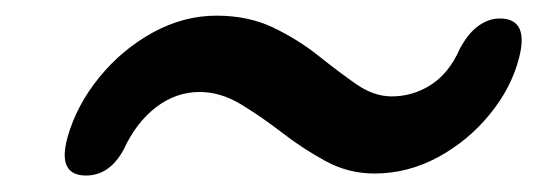

<svg xmlns="http://www.w3.org/2000/svg" viewBox="-20 -464 669 239"><path d="M446 -248Q414 -248 385.8 -263.2Q357.5 -278.5 331.2 -298.8Q305 -319 279.8 -334.2Q254.5 -349.5 228.5 -349.5Q199 -349.5 174.2 -330.5Q149.5 -311.5 134 -278Q116.5 -245.5 87 -245.5Q51 -245.5 64 -293Q75.5 -333.5 103.8 -368Q132 -402.5 170.2 -423.5Q208.5 -444.5 249.5 -444.5Q289.5 -444.5 320.5 -429.5Q351.5 -414.5 376.5 -394.5Q401.5 -374.5 423.5 -359.2Q445.5 -344 467.5 -344Q494 -344 516.5 -358.5Q539 -373 552 -402.5Q562.5 -422.5 575.5 -431.8Q588.5 -441 602 -441Q639 -441 626 -391.5Q616.5 -354.5 589.5 -321.5Q562.5 -288.5 525 -268.2Q487.5 -248 446 -248Z"/></svg>

Font: Fraunces 72pt S100 SemiBold
Style: Italic
Weight: 600
Italic angle: -16°
Version: Version 1.000; ttfautohint (v1.8.3)